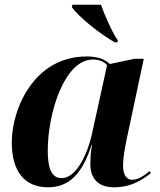

<svg xmlns="http://www.w3.org/2000/svg" viewBox="-20 -786 682 816"><path d="M468 -606H479L481 -614C455 -651 424 -724 409 -766H288L285 -756C315 -713 410 -638 468 -606ZM184 10C270 10 329 -43 369 -170H371C367 -148 364 -125 364 -88C364 -21 404 10 464 10C536 10 581 -19 621 -50L616 -59C594 -41 569 -22 541 -22C518 -22 503 -42 503 -83C503 -115 511 -158 517 -188L591 -536H551L447 -514C427 -533 399 -546 348 -546C124 -546 30 -322 30 -181C30 -58 84 10 184 10ZM242 -29C210 -29 183 -51 183 -146C183 -304 253 -533 375 -533C402 -533 423 -524 435 -509L370 -213C352 -133 305 -29 242 -29Z"/></svg>

Font: Noto Serif Display
Style: Bold Italic
Weight: 700
Italic angle: -12°
Designer: Monotype Design Team
Foundry: Monotype Imaging Inc.
Version: Version 2.009